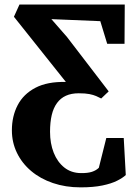

<svg xmlns="http://www.w3.org/2000/svg" viewBox="-20 -573 596 848"><path d="M336 254.5Q269.5 254.5 213.8 235.5Q158 216.5 117.5 182.2Q77 148 54.8 102Q32.5 56 32.5 2.5Q32.5 -59.5 58 -108.5Q83.5 -157.5 136.2 -185.2Q189 -213 271 -211L41.5 -499L66 -553H531L530 -379.5H453.5L423 -479.5L207 -488.5L276 -409.5L460 -169.5L427 -138Q416.5 -143.5 404.5 -148.8Q392.5 -154 374.8 -157.5Q357 -161 327.5 -161Q295 -161 271.2 -150.2Q247.5 -139.5 231.8 -118Q216 -96.5 208.5 -64.8Q201 -33 201 9Q201 60.5 217.2 101.5Q233.5 142.5 264 166.8Q294.5 191 337 191.5Q367.5 192 386.2 185.8Q405 179.5 416.5 168L449.5 36.5H526.5L535.5 200Q522.5 212.5 497.2 225.2Q472 238 432.2 246.2Q392.5 254.5 336 254.5Z"/></svg>

Font: Merriweather 24pt ExtraBold
Style: Regular
Weight: 800
Version: Version 2.100